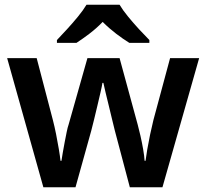

<svg xmlns="http://www.w3.org/2000/svg" viewBox="-20 -786 866 806"><path d="M462 -238Q457 -257 450.5 -285Q444 -313 436.5 -343Q429 -373 423 -398.5Q417 -424 414 -438H410Q408 -424 402 -398.5Q396 -373 389 -343Q382 -313 375 -284.5Q368 -256 363 -237L297 0H162L10 -542H134L202 -282Q209 -255 215.5 -222.5Q222 -190 227 -160Q232 -130 234 -111H238Q240 -124 243.5 -145Q247 -166 251.5 -189Q256 -212 260 -232Q264 -252 268 -263L347 -542H482L558 -263Q563 -245 569.5 -216.5Q576 -188 581 -159Q586 -130 587 -111H591Q593 -128 598 -157.5Q603 -187 610 -220.5Q617 -254 624 -282L694 -542H816L662 0H525ZM482 -766Q495 -744 517.5 -716.5Q540 -689 564 -663Q588 -637 607 -618V-606H523Q497 -622 467.5 -644.5Q438 -667 411 -694Q385 -667 356 -645Q327 -623 301 -606H219V-618Q238 -638 261.5 -663.5Q285 -689 307.5 -716.5Q330 -744 343 -766Z"/></svg>

Font: Noto Sans New Tai Lue SemiBold
Style: Regular
Weight: 600
Version: Version 2.003